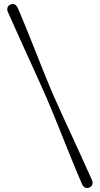

<svg xmlns="http://www.w3.org/2000/svg" viewBox="-20 -784 498 953"><path d="M210.5 -299.5Q221 -275.5 235.2 -241.2Q249.5 -207 265.5 -167.2Q281.5 -127.5 298.2 -85.8Q315 -44 331.2 -3.8Q347.5 36.5 362 71Q376.5 105.5 387.5 130.5Q393 143 402.5 147.2Q412 151.5 424 146.5Q435 141.5 438.2 131.2Q441.5 121 436 108.5Q424 82 408.2 47.2Q392.5 12.5 374.5 -27.2Q356.5 -67 337.8 -107.5Q319 -148 301.2 -186.5Q283.5 -225 268.8 -258Q254 -291 243.5 -314.5Q233.5 -338 219.8 -371.2Q206 -404.5 190.2 -443.8Q174.5 -483 158 -524.8Q141.5 -566.5 125.2 -607Q109 -647.5 94.2 -683Q79.5 -718.5 68 -745Q62.5 -757.5 53 -762Q43.5 -766.5 32 -761.5Q20.5 -756.5 17.2 -746Q14 -735.5 19.5 -723.5Q30.5 -698.5 46 -664.2Q61.5 -630 79.2 -590.5Q97 -551 115.8 -510Q134.5 -469 152.2 -429.8Q170 -390.5 185 -357Q200 -323.5 210.5 -299.5Z"/></svg>

Font: Fraunces 48pt Soft Wonky Light
Style: Regular
Weight: 300
Version: Version 1.000;[b76b70a41]